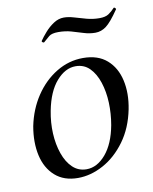

<svg xmlns="http://www.w3.org/2000/svg" viewBox="-70 -609 540 676"><g transform="rotate(-10 200.5 -270.5)"><path d="M155 14Q105 14 73.5 -14Q42 -42 31.5 -89Q21 -136 31 -193Q43 -252 74 -298.5Q105 -345 149.5 -372Q194 -399 245 -399Q298 -399 330 -371Q362 -343 372.5 -296Q383 -249 372 -193Q359 -128 325 -81.5Q291 -35 246 -10.5Q201 14 155 14ZM190 -11Q228 -11 259 -47.5Q290 -84 302 -149Q309 -189 307.5 -228.5Q306 -268 295 -301.5Q284 -335 264 -355Q244 -375 214 -375Q177 -375 145.5 -339Q114 -303 101 -236Q93 -195 95 -155.5Q97 -116 108.5 -83Q120 -50 140.5 -30.5Q161 -11 190 -11ZM120 -477Q118 -476 114.5 -478.5Q111 -481 113 -484Q121 -496 135 -512Q149 -528 166.5 -539.5Q184 -551 203 -551Q220 -551 239.5 -545Q259 -539 281.5 -533Q304 -527 327 -527Q348 -527 359.5 -534.5Q371 -542 382 -554Q384 -556 387.5 -552.5Q391 -549 389 -547Q361 -506 343 -492.5Q325 -479 304 -479Q283 -479 262.5 -485.5Q242 -492 221 -498Q200 -504 175 -504Q152 -504 142 -496Q132 -488 120 -477Z"/></g></svg>

Font: Cormorant Light Medium
Style: Italic
Weight: 500
Italic angle: -10°
Version: Version 4.000